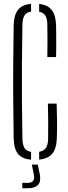

<svg xmlns="http://www.w3.org/2000/svg" viewBox="-20 -824 355 998"><path d="M141.5 6Q94 2 73 -24.8Q52 -51.5 51 -107.5Q49.5 -211 48.8 -305.2Q48 -399.5 48.8 -493.8Q49.5 -588 51 -691.5Q52 -744.5 73.2 -772.2Q94.5 -800 141.5 -804V-764Q118 -760 107.8 -744.8Q97.5 -729.5 96.5 -697Q94.5 -590.5 94 -495Q93.5 -399.5 94 -304Q94.5 -208.5 96.5 -102Q97.5 -70 107.5 -54.2Q117.5 -38.5 141.5 -34.5ZM226 -527.5Q226.5 -568.5 226.8 -612.2Q227 -656 226 -697Q225.5 -727.5 215.8 -743Q206 -758.5 183.5 -763V-803.5Q228.5 -798.5 249.2 -771.8Q270 -745 271.5 -691.5Q272 -671.5 272.2 -640.5Q272.5 -609.5 272.2 -578.2Q272 -547 271.5 -527.5ZM183.5 5.5V-35Q208 -39.5 218.8 -55.2Q229.5 -71 230 -102Q231 -146.5 230.5 -193.8Q230 -241 229 -285.5H274.5Q276 -238.5 276.5 -196.5Q277 -154.5 275.5 -107.5Q274 -53 252.5 -26Q231 1 183.5 5.5ZM96 154.5V126.5H124Q163.5 126.5 156.5 86L145.5 31.5H176.5L187.5 86Q199 154.5 124 154.5Z"/></svg>

Font: Big Shoulders Stencil Display Light
Style: Regular
Weight: 300
Designer: Patric King
Foundry: XO Type Co
Version: Version 1.000